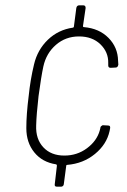

<svg xmlns="http://www.w3.org/2000/svg" viewBox="-20 -702 476 722"><path d="M358 -223Q356 -223 360.5 -227.5Q365 -232 369 -231L387 -230Q396 -230 394 -219L392 -209Q381 -159 337 -123Q293 -87 233 -82Q229 -82 229 -78L220 -10Q220 -6 217 -3Q214 0 210 0H194Q184 0 186 -10L194 -79Q194 -83 191 -84Q139 -92 109 -129Q79 -166 79 -220Q79 -272 88 -342Q94 -402 108 -460Q121 -515 160 -552.5Q199 -590 254 -598Q258 -599 258 -603L267 -672Q269 -682 278 -682H293Q302 -682 302 -672L292 -604Q292 -600 296 -600Q353 -595 388 -559.5Q423 -524 424 -474L425 -459Q423 -448 415 -448L396 -447Q387 -447 387 -456V-465Q388 -506 357.5 -535.5Q327 -565 277 -565Q227 -565 190.5 -533.5Q154 -502 143 -452Q135 -415 125 -341Q117 -271 116 -230Q114 -179 143 -148Q172 -117 222 -117Q270 -117 307 -144.5Q344 -172 355 -211Z"/></svg>

Font: Barlow Semi Condensed ExLight
Style: Italic
Weight: 275
Width: 4
Italic angle: -7°
Designer: Jeremy Tribby
Foundry: Tribby Type
Version: Version 1.408